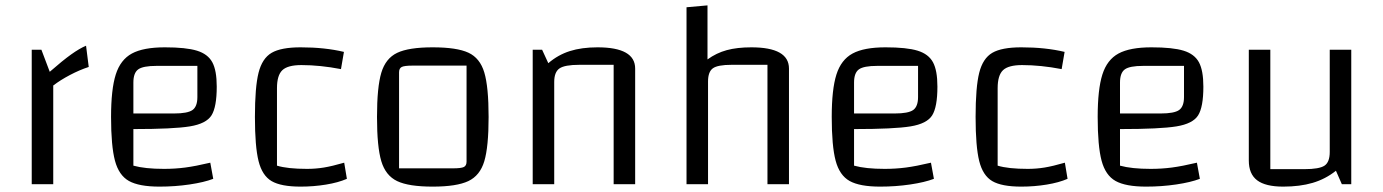

<svg xmlns="http://www.w3.org/2000/svg" viewBox="-20 -685 5143 714"><path d="M165 -418Q213 -460 244.5 -482.5Q276 -505 300 -515L310 -436Q276 -425 240 -406Q204 -387 178 -367V0H98V-500H134Z M762 -80 773 -20Q739 -7 685 1Q631 9 573 9Q497 9 459.5 -12Q422 -33 407.5 -87.5Q393 -142 393 -250Q393 -353 410.5 -408Q428 -463 470.5 -486Q513 -509 593 -509Q672 -509 712.5 -496.5Q753 -484 769.5 -453.5Q786 -423 786 -363Q786 -287 766.5 -256Q747 -225 686 -215Q625 -205 476 -205V-69Q519 -57 590 -57Q631 -57 669 -62Q707 -67 762 -80ZM476 -378V-263H627Q678 -263 696 -276Q714 -289 714 -324V-440H562Q512 -440 494 -427Q476 -414 476 -378Z M928 -250Q928 -361 941.5 -414.5Q955 -468 990 -488.5Q1025 -509 1098 -509Q1188 -509 1259 -492L1248 -428Q1170 -443 1101 -443Q1050 -443 1030 -424Q1010 -405 1010 -357V-69Q1049 -57 1122 -57Q1154 -57 1184.5 -62Q1215 -67 1260 -80L1270 -20Q1238 -6 1192 1.5Q1146 9 1098 9Q1025 9 990 -11.5Q955 -32 941.5 -86Q928 -140 928 -250Z M1382 -250Q1382 -361 1398 -414.5Q1414 -468 1457 -488.5Q1500 -509 1589 -509Q1679 -509 1722 -489Q1765 -469 1781 -415.5Q1797 -362 1797 -250Q1797 -139 1781 -85.5Q1765 -32 1721.5 -11.5Q1678 9 1589 9Q1500 9 1457 -11.5Q1414 -32 1398 -85.5Q1382 -139 1382 -250ZM1665 -59Q1695 -59 1705 -64Q1715 -69 1715 -84V-441H1514Q1484 -441 1474 -436Q1464 -431 1464 -416V-59Z M1961 -500H1996L2019 -450Q2055 -481 2099 -495Q2143 -509 2202 -509Q2342 -509 2342 -430V0H2262V-444H2135Q2080 -444 2060.5 -430.5Q2041 -417 2041 -380V0H1961Z M2533 -658 2611 -665V-464Q2644 -488 2682.5 -498.5Q2721 -509 2774 -509Q2914 -509 2914 -430V0H2834V-444H2701Q2649 -444 2631 -431Q2613 -418 2613 -382V0H2533Z M3442 -80 3453 -20Q3419 -7 3365 1Q3311 9 3253 9Q3177 9 3139.5 -12Q3102 -33 3087.5 -87.5Q3073 -142 3073 -250Q3073 -353 3090.5 -408Q3108 -463 3150.5 -486Q3193 -509 3273 -509Q3352 -509 3392.5 -496.5Q3433 -484 3449.5 -453.5Q3466 -423 3466 -363Q3466 -287 3446.5 -256Q3427 -225 3366 -215Q3305 -205 3156 -205V-69Q3199 -57 3270 -57Q3311 -57 3349 -62Q3387 -67 3442 -80ZM3156 -378V-263H3307Q3358 -263 3376 -276Q3394 -289 3394 -324V-440H3242Q3192 -440 3174 -427Q3156 -414 3156 -378Z M3608 -250Q3608 -361 3621.5 -414.5Q3635 -468 3670 -488.5Q3705 -509 3778 -509Q3868 -509 3939 -492L3928 -428Q3850 -443 3781 -443Q3730 -443 3710 -424Q3690 -405 3690 -357V-69Q3729 -57 3802 -57Q3834 -57 3864.5 -62Q3895 -67 3940 -80L3950 -20Q3918 -6 3872 1.5Q3826 9 3778 9Q3705 9 3670 -11.5Q3635 -32 3621.5 -86Q3608 -140 3608 -250Z M4431 -80 4442 -20Q4408 -7 4354 1Q4300 9 4242 9Q4166 9 4128.5 -12Q4091 -33 4076.5 -87.5Q4062 -142 4062 -250Q4062 -353 4079.5 -408Q4097 -463 4139.5 -486Q4182 -509 4262 -509Q4341 -509 4381.5 -496.5Q4422 -484 4438.5 -453.5Q4455 -423 4455 -363Q4455 -287 4435.5 -256Q4416 -225 4355 -215Q4294 -205 4145 -205V-69Q4188 -57 4259 -57Q4300 -57 4338 -62Q4376 -67 4431 -80ZM4145 -378V-263H4296Q4347 -263 4365 -276Q4383 -289 4383 -324V-440H4231Q4181 -440 4163 -427Q4145 -414 4145 -378Z M5005 0H4970L4948 -50Q4909 -19 4861.5 -5Q4814 9 4752 9Q4686 9 4655 -14.5Q4624 -38 4624 -88V-500H4704V-56H4831Q4886 -56 4905.5 -69Q4925 -82 4925 -120V-500H5005Z"/></svg>

Font: Changa Light
Style: Regular
Weight: 300
Designer: Eduardo Rodriguez Tunni
Foundry: Eduardo Rodriguez Tunni
Version: Version 2.002; ttfautohint (v1.5) -l 8 -r 50 -G 110 -x 14 -H